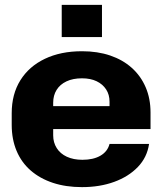

<svg xmlns="http://www.w3.org/2000/svg" viewBox="-20 -757 663 787"><path d="M316 10Q250 10 197 -7.5Q144 -25 106 -58Q68 -91 48 -138.5Q28 -186 28 -245V-293Q28 -371 63.5 -428Q99 -485 164 -516Q229 -547 316 -547Q380 -547 431.5 -529.5Q483 -512 520 -479Q557 -446 577 -399.5Q597 -353 597 -296V-228H171V-322H442L429 -307V-340Q429 -369 415 -390.5Q401 -412 376 -424Q351 -436 316 -436Q279 -436 252.5 -423.5Q226 -411 212 -388.5Q198 -366 198 -336V-202Q198 -173 212.5 -150Q227 -127 254 -114.5Q281 -102 318 -102Q363 -102 392 -119Q421 -136 429 -167H591Q583 -112 545 -72.5Q507 -33 448 -11.5Q389 10 316 10ZM233 -605V-737H398V-605Z"/></svg>

Font: Hubot Sans
Style: Bold
Weight: 700
Designer: Deni Anggara
Foundry: GitHub, Inc., Subsidiary of Microsoft Corporation
Version: Version 2.000